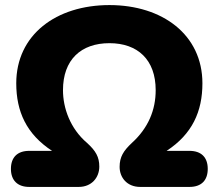

<svg xmlns="http://www.w3.org/2000/svg" viewBox="-20 -736 861 756"><path d="M95 0H290C341 0 371 -37 371 -80C371 -118 357 -142 323 -173C256 -230 228 -311 228 -381C228 -501 299 -566 411 -566C522 -566 593 -501 593 -381C593 -303 564 -232 499 -173C466 -142 451 -118 451 -79C451 -37 480 0 532 0H726C773 0 798 -26 798 -71C798 -117 772 -142 726 -142H636C737 -208 777 -297 777 -408C777 -599 620 -716 411 -716C201 -716 44 -599 44 -408C44 -297 84 -208 185 -142H95C49 -142 23 -117 23 -71C23 -26 49 0 95 0Z"/></svg>

Font: SN Pro Heavy
Style: Regular
Weight: 800
Designer: Tobias Whetton
Foundry: Supernotes
Version: Version 1.001;Glyphs 3.2 (3249)